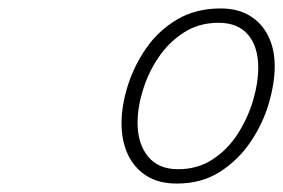

<svg xmlns="http://www.w3.org/2000/svg" viewBox="-20 -1160 671 455"><path d="M399 -725Q356 -725 327 -743.5Q298 -762 283 -794Q268 -826 268 -868Q268 -910 283 -957.5Q298 -1005 327 -1046.5Q356 -1088 400 -1114Q444 -1140 503 -1140Q543 -1140 571.5 -1123Q600 -1106 615.5 -1075Q631 -1044 631 -1003Q631 -963 617 -915Q603 -867 574 -824Q545 -781 501.5 -753Q458 -725 399 -725ZM402 -759Q449 -759 485 -783Q521 -807 544.5 -844.5Q568 -882 580 -923Q592 -964 592 -1000Q592 -1049 568 -1077.5Q544 -1106 498 -1106Q451 -1106 415 -1082.5Q379 -1059 355 -1023Q331 -987 318.5 -946Q306 -905 306 -869Q306 -820 330.5 -789.5Q355 -759 402 -759Z"/></svg>

Font: Playwrite CU Thin
Style: Regular
Weight: 250
Designer: Veronika Burian, José Scaglione
Foundry: TypeTogether
Version: Version 1.002